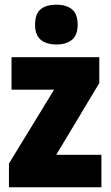

<svg xmlns="http://www.w3.org/2000/svg" viewBox="-20 -796 470 816"><path d="M411 0H18V-101L210 -415H29V-553H402V-443L219 -138H411ZM220 -776Q263 -776 286.5 -756Q310 -736 310 -691Q310 -647 286 -627Q262 -607 220 -607Q177 -607 153 -627Q129 -647 129 -691Q129 -736 152 -756Q175 -776 220 -776Z"/></svg>

Font: Noto Sans Lao Condensed Black
Style: Regular
Weight: 900
Width: 3
Designer: Monotype Design Team
Foundry: Monotype Imaging Inc.
Version: Version 2.003; ttfautohint (v1.8.4.7-5d5b)